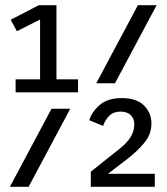

<svg xmlns="http://www.w3.org/2000/svg" viewBox="-20 -718 640 738"><path d="M40 -413H134V-643L45 -598L21 -642L129 -698H197V-413H280V-363H40ZM510 -698H582L422 -398H350ZM178 -300H250L90 0H18ZM329 -58 442 -148Q496 -191 496 -238V-243Q496 -262 482.5 -275.5Q469 -289 443 -289Q417 -289 401.5 -274.5Q386 -260 376 -234L323 -256Q334 -290 364.5 -315.5Q395 -341 448 -341Q505 -341 533.5 -312.5Q562 -284 562 -244Q562 -202 535.5 -170Q509 -138 472 -109L395 -50H575V0H329Z"/></svg>

Font: IBM Plaex Mono
Style: Regular
Weight: 400
Designer: Mike Abbink, Paul van der Laan, Pieter van Rosmalen
Foundry: Bold Monday
Version: Version 2.003